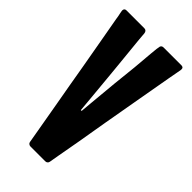

<svg xmlns="http://www.w3.org/2000/svg" viewBox="-220 -759 819 819"><g transform="rotate(45 189.0 -350.0)"><path d="M355.5 -700.2Q355.5 -700.2 340.8 -700.2Q327.1 -700.2 308.6 -700.2Q287.1 -700.2 266.6 -700.2Q247.1 -700.2 247.1 -700.2Q247.1 -700.2 247.1 -700.2Q247.1 -700.2 247.1 -700.2Q240.2 -700.2 236.3 -696.3Q232.4 -692.4 232.4 -685.5Q232.4 -685.5 230.5 -674.8Q229.5 -664.1 227.5 -644.5Q224.6 -609.4 219.7 -553.7Q213.9 -499 208 -442.4Q201.2 -371.1 196.3 -316.4Q191.4 -261.7 191.4 -261.7Q191.4 -261.7 189.5 -261.7Q186.5 -261.7 186.5 -261.7Q186.5 -261.7 181.6 -316.4Q176.8 -371.1 169.9 -442.4Q167 -472.7 164.1 -502.9Q161.1 -533.2 158.2 -562.5Q153.3 -614.3 149.4 -650.4Q146.5 -685.5 146.5 -685.5Q146.5 -685.5 146.5 -685.5Q146.5 -685.5 146.5 -685.5Q145.5 -692.4 141.6 -696.3Q137.7 -700.2 130.9 -700.2Q130.9 -700.2 117.2 -700.2Q102.5 -700.2 85 -700.2Q62.5 -700.2 43 -700.2Q23.4 -700.2 23.4 -700.2Q23.4 -700.2 23.4 -700.2Q23.4 -700.2 23.4 -700.2Q16.6 -700.2 13.7 -696.3Q10.7 -693.4 10.7 -688.5Q10.7 -687.5 10.7 -685.5Q10.7 -685.5 12.7 -673.8Q15.6 -662.1 18.6 -641.6Q25.4 -602.5 37.1 -538.1Q47.9 -473.6 61.5 -400.4Q69.3 -352.5 78.1 -303.7Q86.9 -254.9 94.7 -210Q109.4 -127.9 119.1 -70.3Q128.9 -13.7 128.9 -13.7Q128.9 -13.7 128.9 -13.7Q128.9 -13.7 128.9 -13.7Q129.9 -6.8 133.8 -3.9Q138.7 0 144.5 0Q144.5 0 189.5 0Q233.4 0 233.4 0Q233.4 0 233.4 0Q233.4 0 233.4 0Q240.2 0 244.1 -3.9Q248 -6.8 249 -13.7Q249 -13.7 251 -25.4Q252.9 -37.1 256.8 -58.6Q263.7 -97.7 275.4 -162.1Q286.1 -226.6 298.8 -299.8Q314.5 -388.7 330.1 -477.5Q345.7 -565.4 355.5 -621.1Q361.3 -651.4 364.3 -668.9Q367.2 -685.5 367.2 -685.5Q367.2 -685.5 367.2 -685.5Q367.2 -685.5 367.2 -685.5Q367.2 -687.5 367.2 -688.5Q367.2 -693.4 365.2 -696.3Q361.3 -700.2 355.5 -700.2Q355.5 -700.2 355.5 -700.2Q355.5 -700.2 355.5 -700.2Z"/></g></svg>

Font: Franchise Goodkids
Style: Regular
Weight: 500
Designer: ""
Version: ""